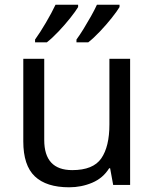

<svg xmlns="http://www.w3.org/2000/svg" viewBox="-20 -786 658 816"><path d="M533 -536V0H461L448 -71H444Q418 -29 372 -9.5Q326 10 274 10Q177 10 128 -36.5Q79 -83 79 -185V-536H168V-191Q168 -63 287 -63Q376 -63 410.5 -113Q445 -163 445 -257V-536ZM488 -756Q478 -739 455 -710Q432 -681 405 -652.5Q378 -624 355 -606H305V-618Q319 -637 335 -663Q351 -689 366.5 -716.5Q382 -744 392 -766H488ZM312 -756Q302 -739 279 -710Q256 -681 229 -652.5Q202 -624 179 -606H129V-618Q150 -647 175 -689.5Q200 -732 216 -766H312Z"/></svg>

Font: Noto Sans Tifinagh
Style: Regular
Weight: 400
Designer: JamraPatel
Foundry: JamraPatel LLC
Version: Version 2.004; ttfautohint (v1.8.4.7-5d5b)